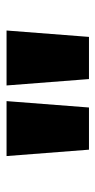

<svg xmlns="http://www.w3.org/2000/svg" viewBox="131 -900 298 601"><g transform="rotate(-90 280.5 -600.0)"><path d="M92 -729H264L244 -471H112ZM313 -729H485L465 -471H333Z"/></g></svg>

Font: Noto Sans Oriya Cond Blk
Style: Regular
Weight: 900
Width: 3
Designer: Amélie Bonet and Sol Matas
Foundry: Google LLC
Version: Version 2.006; ttfautohint (v1.8.4.7-5d5b)